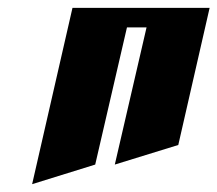

<svg xmlns="http://www.w3.org/2000/svg" viewBox="-20 -520 555 490"><path d="M165 -500H515L435 -150L273 -100L354 -450H304L223 -100L62 -50Z"/></svg>

Font: SOV_Meka
Style: Italic
Weight: 400
Italic angle: -13°
Version: Version 1.00